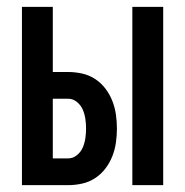

<svg xmlns="http://www.w3.org/2000/svg" viewBox="-20 -540 540 560"><path d="M366 0V-520H456V0ZM44 0V-520H134V-330H179Q199 -330 219.5 -325.5Q240 -321 257.5 -309.5Q275 -298 287.5 -281.5Q300 -265 307.5 -246Q315 -227 318 -206.5Q321 -186 321 -165Q321 -144 318 -123.5Q315 -103 307.5 -84Q300 -65 287.5 -48.5Q275 -32 257.5 -20.5Q240 -9 219.5 -4.5Q199 0 179 0ZM179 -78Q193 -78 204.5 -87.5Q216 -97 221.5 -110Q227 -123 229 -137Q231 -151 231 -165Q231 -179 229 -193Q227 -207 221.5 -220Q216 -233 204.5 -242.5Q193 -252 179 -252H134V-78Z"/></svg>

Font: Iosevka Term Curly Semibold
Style: Regular
Weight: 600
Designer: Belleve Invis
Foundry: Belleve Invis
Version: Version 32.3.0